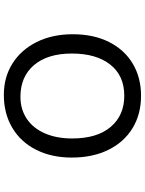

<svg xmlns="http://www.w3.org/2000/svg" viewBox="108 -870 783 1040"><g transform="rotate(-90 500.0 -350.5)"><path d="M834 -348.6Q834 -234.4 791.5 -150.9Q749 -67.4 673.8 -22.9Q598.6 21.5 501 21.5Q400.4 21.5 324.7 -24.9Q249 -71.3 207.5 -156.2Q166 -241.2 166 -353.5Q166 -462.9 208 -546.4Q250 -629.9 327.1 -675.8Q404.3 -721.7 505.9 -721.7Q601.6 -721.7 675.8 -674.8Q750 -627.9 792 -543.5Q834 -459 834 -348.6ZM269.5 -351.6Q269.5 -216.8 332 -143.1Q394.5 -69.3 501 -69.3Q609.4 -69.3 669.4 -145Q729.5 -220.7 729.5 -353.5Q729.5 -484.4 667 -558.1Q604.5 -631.8 495.1 -631.8Q427.7 -631.8 376.5 -597.7Q325.2 -563.5 297.4 -500Q269.5 -436.5 269.5 -351.6Z"/></g></svg>

Font: FakePearl
Style: Regular
Weight: 400
Version: Version 1.2